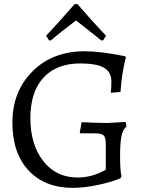

<svg xmlns="http://www.w3.org/2000/svg" viewBox="-20 -897 707 929"><path d="M567.5 -237.5C571.8 -259.2 580 -275 592 -285L588 -307L502 -302C462.7 -302 420.3 -303.3 375 -306L366 -256L368 -252H437C459.7 -252 474.5 -248.7 481.5 -242C488.5 -235.3 492 -220.7 492 -198V-76C470 -63.3 447.7 -53.8 425 -47.5C402.3 -41.2 379 -38 355 -38C286.3 -38 231.2 -64.5 189.5 -117.5C147.8 -170.5 127 -239.7 127 -325C127 -410.3 148.2 -475.8 190.5 -521.5C232.8 -567.2 292 -590 368 -590C421.3 -590 459.8 -583 483.5 -569C507.2 -555 519 -532.7 519 -502C519 -484 518 -466 516 -448L563 -452C567 -513.3 575.7 -569 589 -619L585 -625C505 -641 440.3 -649 391 -649C286.3 -649 201.7 -616.5 137 -551.5C72.3 -486.5 40 -404.2 40 -304.5C40 -204.8 66.3 -127.2 119 -71.5C171.7 -15.8 242.7 12 332 12C369.3 12 409.8 7.3 453.5 -2C497.2 -11.3 533.3 -22 562 -34L568 -43C563.3 -63 561 -95 561 -139C561 -183 563.2 -215.8 567.5 -237.5ZM217 -702 226 -701C255.3 -727 296 -759.3 348 -798C414.7 -746 455.3 -713.7 470 -701L479 -702L493 -724C449.7 -769.3 403.7 -820.3 355 -877H341C281.7 -809 235.7 -758 203 -724Z"/></svg>

Font: Alegreya SC
Style: Regular
Weight: 400
Designer: Juan Pablo del Peral
Foundry: Juan Pablo del Peral
Version: Version 1.003